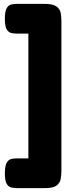

<svg xmlns="http://www.w3.org/2000/svg" viewBox="-20 -795 364 988"><path d="M68 173Q54 173 39 170Q24 167 14.5 151Q5 135 5 98Q5 59 14.5 42.5Q24 26 38.5 23Q53 20 67 20H126V-622H68Q54 -622 39 -625Q24 -628 14.5 -644Q5 -660 5 -698Q5 -737 14.5 -753Q24 -769 38.5 -772Q53 -775 67 -775H210Q253 -775 271 -761.5Q289 -748 292.5 -727.5Q296 -707 296 -685V83Q296 104 292.5 125Q289 146 271.5 159.5Q254 173 211 173Z"/></svg>

Font: Fredoka Light
Style: Regular
Weight: 300
Designer: Ben Nathan
Foundry: Milena B. Brandão, Ben Nathan
Version: Version 2.001